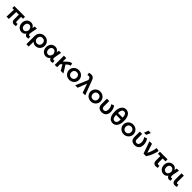

<svg xmlns="http://www.w3.org/2000/svg" viewBox="1007 -3976 7401 7401"><g transform="rotate(45 4707.0 -276.0)"><path d="M529 14.5Q497 14.5 470.8 5.5Q444.5 -3.5 425.8 -22Q407 -40.5 396.8 -69.8Q386.5 -99 386.5 -139.5V-391H244.5L232 0H105L117.5 -391H30V-500H613V-391H510V-166Q510 -127.5 522 -111.5Q534 -95.5 559 -95.5Q570.5 -95.5 582.2 -98.2Q594 -101 605.5 -105.5L622.5 -1.5Q599 6 575 10.2Q551 14.5 529 14.5Z M935.5 15Q866 15 811 -18.8Q756 -52.5 724.2 -112.2Q692.5 -172 692.5 -250Q692.5 -309 710.5 -357.8Q728.5 -406.5 761.2 -441.8Q794 -477 837.8 -496Q881.5 -515 933 -515Q979 -515 1015.5 -499.8Q1052 -484.5 1078.8 -457.2Q1105.5 -430 1122 -393.5L1142 -500H1260.5L1214 -260Q1203.5 -208 1203.2 -174Q1203 -140 1212.8 -122.2Q1222.5 -104.5 1242.8 -100.8Q1263 -97 1294 -105L1307 -2.5Q1261 17.5 1219.2 13.8Q1177.5 10 1148.2 -14.8Q1119 -39.5 1111 -81.5Q1081.5 -34.5 1039 -9.8Q996.5 15 935.5 15ZM948 -97Q987 -97 1014.2 -116.5Q1041.5 -136 1058.8 -170.8Q1076 -205.5 1085 -251.5Q1081.5 -268.5 1075.5 -288.5Q1069.5 -308.5 1059.2 -328.8Q1049 -349 1033.8 -365.8Q1018.5 -382.5 997 -392.8Q975.5 -403 946.5 -403Q908 -403 879.5 -384.5Q851 -366 835.2 -331.8Q819.5 -297.5 819.5 -250.5Q819.5 -178.5 855.5 -137.8Q891.5 -97 948 -97Z M1398 210V-243.5Q1398 -320 1432.8 -381.5Q1467.5 -443 1529.2 -479Q1591 -515 1672 -515Q1754 -515 1815.5 -479.2Q1877 -443.5 1911.2 -383.2Q1945.5 -323 1945.5 -250Q1945.5 -194.5 1926.8 -146.5Q1908 -98.5 1874 -62.2Q1840 -26 1793.5 -5.5Q1747 15 1691.5 15Q1641.5 15 1598 -3.8Q1554.5 -22.5 1525.5 -55.5V210ZM1672 -97Q1714.5 -97 1747.5 -115.8Q1780.5 -134.5 1799.5 -168.8Q1818.5 -203 1818.5 -250Q1818.5 -297 1799.5 -331.5Q1780.5 -366 1747.2 -384.5Q1714 -403 1672 -403Q1629.5 -403 1596.5 -384.5Q1563.5 -366 1544.5 -331.5Q1525.5 -297 1525.5 -250Q1525.5 -203 1544.2 -168.8Q1563 -134.5 1596.2 -115.8Q1629.5 -97 1672 -97Z M2257 15Q2187.5 15 2132.5 -18.8Q2077.5 -52.5 2045.8 -112.2Q2014 -172 2014 -250Q2014 -309 2032 -357.8Q2050 -406.5 2082.8 -441.8Q2115.5 -477 2159.2 -496Q2203 -515 2254.5 -515Q2300.5 -515 2337 -499.8Q2373.5 -484.5 2400.2 -457.2Q2427 -430 2443.5 -393.5L2463.5 -500H2582L2535.5 -260Q2525 -208 2524.8 -174Q2524.5 -140 2534.2 -122.2Q2544 -104.5 2564.2 -100.8Q2584.5 -97 2615.5 -105L2628.5 -2.5Q2582.5 17.5 2540.8 13.8Q2499 10 2469.8 -14.8Q2440.5 -39.5 2432.5 -81.5Q2403 -34.5 2360.5 -9.8Q2318 15 2257 15ZM2269.5 -97Q2308.5 -97 2335.8 -116.5Q2363 -136 2380.2 -170.8Q2397.5 -205.5 2406.5 -251.5Q2403 -268.5 2397 -288.5Q2391 -308.5 2380.8 -328.8Q2370.5 -349 2355.2 -365.8Q2340 -382.5 2318.5 -392.8Q2297 -403 2268 -403Q2229.5 -403 2201 -384.5Q2172.5 -366 2156.8 -331.8Q2141 -297.5 2141 -250.5Q2141 -178.5 2177 -137.8Q2213 -97 2269.5 -97Z M2734.5 0V-500H2862.5V-308.5L2970.5 -410Q3008.5 -446 3041.2 -470.2Q3074 -494.5 3106.8 -504.8Q3139.5 -515 3178.5 -509L3187 -398.5Q3159 -402 3136.5 -394Q3114 -386 3092.2 -369Q3070.5 -352 3045 -328.5L3017.5 -303.5L3206.5 0H3061.5L2927.5 -227L2862.5 -165V0Z M3534.5 15Q3454.5 15 3392.8 -21.2Q3331 -57.5 3296 -117.8Q3261 -178 3261 -250Q3261 -303 3281 -351Q3301 -399 3337.8 -435.8Q3374.5 -472.5 3424.5 -493.8Q3474.5 -515 3534.5 -515Q3614 -515 3675.8 -479Q3737.5 -443 3772.8 -382.5Q3808 -322 3808 -250Q3808 -197 3787.8 -149.2Q3767.5 -101.5 3731 -64.5Q3694.5 -27.5 3644.5 -6.2Q3594.5 15 3534.5 15ZM3534.5 -97Q3576.5 -97 3609.8 -115.8Q3643 -134.5 3662 -168.8Q3681 -203 3681 -250Q3681 -297 3662 -331.5Q3643 -366 3610 -384.5Q3577 -403 3534.5 -403Q3492 -403 3458.8 -384.5Q3425.5 -366 3406.8 -331.5Q3388 -297 3388 -250Q3388 -203 3407 -168.8Q3426 -134.5 3459 -115.8Q3492 -97 3534.5 -97Z M3847 0 4066 -506 4045 -567.5Q4037 -595 4018.5 -609.2Q4000 -623.5 3972.5 -623.5Q3958.5 -623.5 3940.8 -620.5Q3923 -617.5 3903 -611.5L3881.5 -716.5Q3908.5 -726.5 3937.5 -730.8Q3966.5 -735 3990 -735Q4032 -735 4065.2 -722.2Q4098.5 -709.5 4123.8 -680.5Q4149 -651.5 4167.5 -602.5L4396 0H4256L4127 -371L3982.5 0Z M4708.5 15Q4628.5 15 4566.8 -21.2Q4505 -57.5 4470 -117.8Q4435 -178 4435 -250Q4435 -303 4455 -351Q4475 -399 4511.8 -435.8Q4548.5 -472.5 4598.5 -493.8Q4648.5 -515 4708.5 -515Q4788 -515 4849.8 -479Q4911.5 -443 4946.8 -382.5Q4982 -322 4982 -250Q4982 -197 4961.8 -149.2Q4941.5 -101.5 4905 -64.5Q4868.5 -27.5 4818.5 -6.2Q4768.5 15 4708.5 15ZM4708.5 -97Q4750.5 -97 4783.8 -115.8Q4817 -134.5 4836 -168.8Q4855 -203 4855 -250Q4855 -297 4836 -331.5Q4817 -366 4784 -384.5Q4751 -403 4708.5 -403Q4666 -403 4632.8 -384.5Q4599.5 -366 4580.8 -331.5Q4562 -297 4562 -250Q4562 -203 4581 -168.8Q4600 -134.5 4633 -115.8Q4666 -97 4708.5 -97Z M5302 15Q5222.5 15 5173 -13.2Q5123.5 -41.5 5100.5 -89Q5077.5 -136.5 5077.5 -195.5V-500H5205.5V-205.5Q5205.5 -152 5231 -124.8Q5256.5 -97.5 5302 -97.5Q5331 -98 5353 -109Q5375 -120 5389.5 -140.2Q5404 -160.5 5411.2 -189.2Q5418.5 -218 5418.5 -253Q5418.5 -293 5410.5 -331Q5402.5 -369 5386.8 -404Q5371 -439 5347.5 -469L5458 -513.5Q5501 -458 5524 -387Q5547 -316 5547 -245.5Q5547 -166.5 5518.8 -108Q5490.5 -49.5 5435.8 -17.5Q5381 14.5 5302 15Z M5896.5 15Q5821.5 15 5764 -26.2Q5706.5 -67.5 5673.8 -150.8Q5641 -234 5641 -360Q5641 -436 5653.2 -496.2Q5665.5 -556.5 5688 -601.2Q5710.5 -646 5742 -675.8Q5773.5 -705.5 5812.5 -720.2Q5851.5 -735 5896.5 -735Q5971.5 -735 6029.2 -694Q6087 -653 6119.5 -569.8Q6152 -486.5 6152 -360Q6152 -284.5 6140 -224.2Q6128 -164 6105.5 -119Q6083 -74 6051.2 -44.2Q6019.5 -14.5 5980.5 0.2Q5941.5 15 5896.5 15ZM5896.5 -97Q5958.5 -97 5989.5 -148.5Q6020.5 -200 6022 -308H5771Q5772.5 -236 5786.5 -189.2Q5800.5 -142.5 5828 -119.8Q5855.5 -97 5896.5 -97ZM5771 -412H6022Q6021 -484.5 6006.8 -531.2Q5992.5 -578 5965.2 -600.5Q5938 -623 5896.5 -623Q5835 -623 5804 -571.8Q5773 -520.5 5771 -412Z M6502.5 15Q6422.5 15 6360.8 -21.2Q6299 -57.5 6264 -117.8Q6229 -178 6229 -250Q6229 -303 6249 -351Q6269 -399 6305.8 -435.8Q6342.5 -472.5 6392.5 -493.8Q6442.5 -515 6502.5 -515Q6582 -515 6643.8 -479Q6705.5 -443 6740.8 -382.5Q6776 -322 6776 -250Q6776 -197 6755.8 -149.2Q6735.5 -101.5 6699 -64.5Q6662.5 -27.5 6612.5 -6.2Q6562.5 15 6502.5 15ZM6502.5 -97Q6544.5 -97 6577.8 -115.8Q6611 -134.5 6630 -168.8Q6649 -203 6649 -250Q6649 -297 6630 -331.5Q6611 -366 6578 -384.5Q6545 -403 6502.5 -403Q6460 -403 6426.8 -384.5Q6393.5 -366 6374.8 -331.5Q6356 -297 6356 -250Q6356 -203 6375 -168.8Q6394 -134.5 6427 -115.8Q6460 -97 6502.5 -97Z M7096 15Q7016.5 15 6967 -13.2Q6917.5 -41.5 6894.5 -89Q6871.5 -136.5 6871.5 -195.5V-500H6999.5V-205.5Q6999.5 -152 7025 -124.8Q7050.5 -97.5 7096 -97.5Q7125 -98 7147 -109Q7169 -120 7183.5 -140.2Q7198 -160.5 7205.2 -189.2Q7212.5 -218 7212.5 -253Q7212.5 -293 7204.5 -331Q7196.5 -369 7180.8 -404Q7165 -439 7141.5 -469L7252 -513.5Q7295 -458 7318 -387Q7341 -316 7341 -245.5Q7341 -166.5 7312.8 -108Q7284.5 -49.5 7229.8 -17.5Q7175 14.5 7096 15ZM7017 -585 7084.5 -762H7213.5L7134 -585Z M7574 0 7397.5 -500H7537L7670 -73.5L7639 -100Q7671.5 -149.5 7699.8 -214.5Q7728 -279.5 7749.2 -355Q7770.5 -430.5 7782 -510L7914 -487.5Q7890 -351 7837.2 -227.5Q7784.5 -104 7713 0Z M8250 14Q8206.5 14 8172.5 -2.8Q8138.5 -19.5 8119 -54.5Q8099.5 -89.5 8099.5 -144V-389H7968.5V-500H8384.5V-389H8227.5V-177.5Q8227.5 -133 8241 -115.8Q8254.5 -98.5 8282.5 -98.5Q8294.5 -98.5 8307.2 -101.5Q8320 -104.5 8333.5 -109.5L8354.5 -6Q8328 3.5 8301.5 8.8Q8275 14 8250 14Z M8680 15Q8610.5 15 8555.5 -18.8Q8500.5 -52.5 8468.8 -112.2Q8437 -172 8437 -250Q8437 -309 8455 -357.8Q8473 -406.5 8505.8 -441.8Q8538.5 -477 8582.2 -496Q8626 -515 8677.5 -515Q8723.5 -515 8760 -499.8Q8796.5 -484.5 8823.2 -457.2Q8850 -430 8866.5 -393.5L8886.5 -500H9005L8958.5 -260Q8948 -208 8947.8 -174Q8947.5 -140 8957.2 -122.2Q8967 -104.5 8987.2 -100.8Q9007.5 -97 9038.5 -105L9051.5 -2.5Q9005.5 17.5 8963.8 13.8Q8922 10 8892.8 -14.8Q8863.5 -39.5 8855.5 -81.5Q8826 -34.5 8783.5 -9.8Q8741 15 8680 15ZM8692.5 -97Q8731.5 -97 8758.8 -116.5Q8786 -136 8803.2 -170.8Q8820.5 -205.5 8829.5 -251.5Q8826 -268.5 8820 -288.5Q8814 -308.5 8803.8 -328.8Q8793.5 -349 8778.2 -365.8Q8763 -382.5 8741.5 -392.8Q8720 -403 8691 -403Q8652.5 -403 8624 -384.5Q8595.5 -366 8579.8 -331.8Q8564 -297.5 8564 -250.5Q8564 -178.5 8600 -137.8Q8636 -97 8692.5 -97Z M9294.5 14Q9250 14 9216.2 -2.5Q9182.5 -19 9163.8 -53.2Q9145 -87.5 9145 -141V-500H9273V-170.5Q9273 -129.5 9285.2 -113Q9297.5 -96.5 9325 -96.5Q9335 -96.5 9346.8 -99.2Q9358.5 -102 9371.5 -107L9391.5 -3.5Q9366 4.5 9341.2 9.2Q9316.5 14 9294.5 14Z"/></g></svg>

Font: Geologica Cursive Medium
Style: Regular
Weight: 500
Designer: Sindre Bremnes, Frode Helland
Foundry: Monokrom Skriftforlag AS
Version: Version 1.010;gftools[0.9.28]